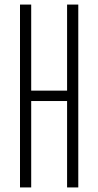

<svg xmlns="http://www.w3.org/2000/svg" viewBox="-20 -820 430 840"><path d="M67.5 0V-800H116.5V-423.5H273.5V-800H322.5V0H273.5V-378H116.5V0Z"/></svg>

Font: Big Shoulders Text Thin ExtraLight
Style: Regular
Weight: 250
Version: Version 2.002